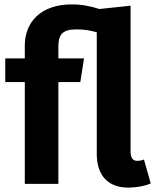

<svg xmlns="http://www.w3.org/2000/svg" viewBox="-20 -838 717 875"><path d="M636 -111C627 -107 616 -105 606 -105C585 -105 575 -118 575 -150V-812L433 -797C395 -809 355 -818 308 -818C163 -818 93 -735 93 -630V-572H4V-464H93V0H246V-464H346L363 -572H246V-627C246 -681 266 -704 327 -704C363 -704 389 -700 421 -691V-136C421 -37 474 17 564 17C602 17 639 10 667 -2Z"/></svg>

Font: Glow Sans SC Normal
Style: Bold
Weight: 700
Designer: Ryoko NISHIZUKA (kana, bopomofo & ideographs); Paul D. Hunt (Latin, Greek & Cyrillic); Sandoll Communications, Soo-young
Version: Version 0.93